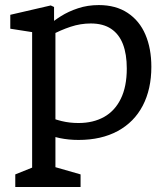

<svg xmlns="http://www.w3.org/2000/svg" viewBox="-20 -549 660 769"><path d="M41.2 149.5 128.8 114.2 108.7 152.8V-448.3L134.8 -416.3L21.2 -434V-489.7L183.3 -527.2L196.5 -521V-437.3L202 -430.3V155.7L179.7 114.2L302.7 149.5V200H41.2ZM143.7 -16V-92.8Q148.2 -90.8 158.8 -86.5Q195.7 -71.7 227.2 -64Q258.8 -56.3 294.5 -56.3Q353.3 -56.3 396.7 -80.5Q440 -104.7 463.9 -153.5Q487.8 -202.3 487.8 -274.5Q487.8 -332 472.4 -372.1Q457 -412.2 425 -433.6Q393 -455 343.7 -455Q302.5 -455 262.7 -441.8Q222.8 -428.7 181.2 -406.3Q178 -404.7 175.5 -403.2Q173 -401.7 170.2 -400L166.8 -441.8Q194.3 -465.5 224.2 -484.3Q254.2 -503.2 292.6 -515.9Q331 -528.7 375.7 -528.7Q444 -528.7 491.3 -497.3Q538.7 -466 562.4 -410.4Q586.2 -354.8 586.2 -281.3Q586.2 -192 551.8 -125.9Q517.3 -59.8 451.6 -24.2Q385.8 11.5 294.5 11.5Q255.5 11.5 219.8 4.2Q184 -3.2 143.7 -16Z"/></svg>

Font: Monaspace Xenon Var
Style: Regular
Weight: 400
Designer: Riley Cran and the Lettermatic Team
Version: Version 1.000 (Monaspace Xenon Var)